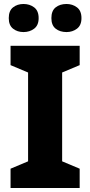

<svg xmlns="http://www.w3.org/2000/svg" viewBox="-20 -944 453 964"><path d="M380 0H33V-97L121 -134V-580L33 -617V-714H380V-617L292 -580V-134L380 -97ZM24 -853Q24 -890 45.5 -907Q67 -924 98 -924Q129 -924 151.5 -907Q174 -890 174 -853Q174 -817 151.5 -800Q129 -783 98 -783Q67 -783 45.5 -800Q24 -817 24 -853ZM238 -853Q238 -890 259.5 -907Q281 -924 314 -924Q344 -924 366.5 -907Q389 -890 389 -853Q389 -817 366.5 -800Q344 -783 314 -783Q281 -783 259.5 -800Q238 -817 238 -853Z"/></svg>

Font: Noto Sans Gujarati ExtraBold
Style: Regular
Weight: 800
Designer: Jelle Bosma - Monotype Design Team, Universal Thirst
Foundry: Monotype Imaging Inc.
Version: Version 2.106; ttfautohint (v1.8.4.7-5d5b)